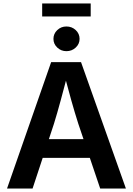

<svg xmlns="http://www.w3.org/2000/svg" viewBox="-20 -1085 765 1105"><path d="M20.5 0 274.4 -727.5H446.3L704.6 0H556.6L430.7 -372.6Q411.1 -433.6 390.1 -508.1Q369.1 -582.5 344.2 -676.8H374.5Q349.6 -582 329.3 -507.3Q309.1 -432.6 290.5 -372.6L167.5 0ZM171.4 -176.3V-284.2H553.7V-176.3ZM362.3 -790.5Q331.5 -790.5 309.6 -811.3Q287.6 -832 287.6 -861.3Q287.6 -891.1 309.6 -911.9Q331.5 -932.6 362.3 -932.6Q393.6 -932.6 415.8 -911.9Q438 -891.1 438 -861.3Q438 -832 415.8 -811.3Q393.6 -790.5 362.3 -790.5ZM502 -1064.9V-990.2H222.7V-1064.9Z"/></svg>

Font: V-Inter
Style: SemiBold-600
Weight: 600
Designer: Rasmus Andersson
Foundry: rsms
Version: Version 4.000;git-4146feb